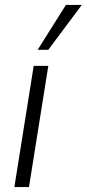

<svg xmlns="http://www.w3.org/2000/svg" viewBox="-20 -755 350 775"><path d="M38 0 116 -489H175L97 0ZM132 -554 246 -735H310L175 -554Z"/></svg>

Font: Nunito Sans 10pt Condensed Light
Style: Italic
Weight: 300
Width: 3
Italic angle: -9°
Designer: Vernon Adams
Foundry: Vernon Adams
Version: Version 3.101;gftools[0.9.27]